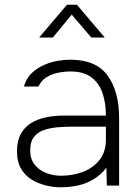

<svg xmlns="http://www.w3.org/2000/svg" viewBox="-20 -787 593 814"><path d="M238 7Q207 7 174 -1Q141 -9 113 -26.5Q85 -44 68.5 -73Q52 -102 52 -145Q52 -189 68 -218.5Q84 -248 111.5 -265Q139 -282 175 -289.5Q211 -297 249 -297H429Q429 -350 414.5 -392.5Q400 -435 367 -459.5Q334 -484 279 -484Q253 -484 226 -478.5Q199 -473 177 -459.5Q155 -446 143 -420H81Q92 -456 115 -477.5Q138 -499 166.5 -511.5Q195 -524 224 -529Q253 -534 277 -534Q387 -534 436 -467Q485 -400 485 -286V0H433L431 -76Q410 -48 380 -29Q350 -10 314 -1.5Q278 7 238 7ZM239 -42Q289 -42 332 -58.5Q375 -75 402 -109Q429 -143 429 -195V-250H287Q256 -250 225 -247.5Q194 -245 167 -236Q140 -227 124 -206.5Q108 -186 108 -150Q108 -113 127 -89Q146 -65 176 -53.5Q206 -42 239 -42ZM146 -628 264 -767H306L424 -628H367L284 -725L204 -628Z"/></svg>

Font: Onest ExtraLight
Style: Regular
Weight: 250
Designer: Dmitri Voloshin, Andrey Kudryavtsev
Foundry: Dmitri Voloshin, Andrey Kudryavtsev
Version: Version 1.000;gftools[0.9.33]